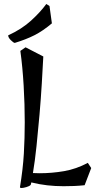

<svg xmlns="http://www.w3.org/2000/svg" viewBox="-20 -914 477 962"><path d="M88 28Q80 28 80 24Q95 -67 99.5 -144.5Q104 -222 104 -302Q104 -391 98.5 -485Q93 -579 82 -659L108 -677L197 -631Q194 -573 189.5 -497Q185 -421 178 -340Q171 -259 163 -182.5Q155 -106 145 -47Q153 -47 161.5 -46.5Q170 -46 178 -46Q240 -46 301 -56.5Q362 -67 420 -98L437 -72L404 14Q376 17 350 18Q324 19 298 19Q257 19 217 14.5Q177 10 137 0L134 12Q128 19 112 23.5Q96 28 88 28ZM54 -699Q47 -700 34 -713Q21 -726 21 -737Q89 -768 136 -811Q183 -854 212 -894L228 -884L240 -797Q195 -759 152.5 -737.5Q110 -716 54 -699Z"/></svg>

Font: Julee
Style: Regular
Weight: 400
Designer: Julian Tunni
Foundry: Julian Tunni
Version: Version 1.002; ttfautohint (v1.8.4.7-5d5b);gftools[0.9.23]